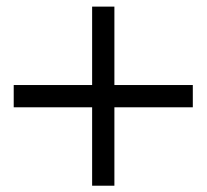

<svg xmlns="http://www.w3.org/2000/svg" viewBox="-20 -698 640 595"><path d="M22.5 -365.5V-434.5H577.5V-365.5ZM265.5 -122.5V-677.5H334.5V-122.5Z"/></svg>

Font: Victor Mono Thin
Style: Regular
Weight: 100
Monospace: yes
Designer: Rune Bjørnerås
Version: Version 1.561;gftools[0.9.30]